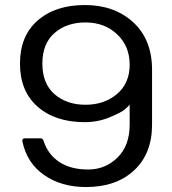

<svg xmlns="http://www.w3.org/2000/svg" viewBox="-20 -735 690 770"><path d="M60.1 -480C60.1 -406.1 83.7 -348.5 130.9 -307.1C178.1 -265.8 241 -245.1 319.8 -245.1C355.3 -245.1 388.7 -251.6 419.9 -264.6C451.2 -277.7 471.2 -288 480 -295.7C488.8 -303.3 495.4 -309.7 500 -314.9V-234.9C500 -178.9 483.7 -134.9 451.2 -103C418.6 -71.1 379.3 -55.2 333.3 -55.2C287.2 -55.2 248.9 -65.1 218.5 -85C188.1 -104.8 166.8 -133.1 154.8 -169.9C152.8 -176.8 148.9 -180.2 143.1 -180.2H80.1C71.9 -180.2 68.5 -176.1 69.8 -168C81.9 -110 110.9 -65 157 -33C203 -0.9 259.1 15.1 325.2 15.1C405.6 15.1 469.8 -7.2 517.8 -51.8C565.8 -96.4 589.8 -157.4 589.8 -234.9V-455.1C589.8 -535.8 564.7 -599.3 514.4 -645.5C464.1 -691.7 399.5 -714.8 320.6 -714.8C241.6 -714.8 178.5 -694.2 131.1 -652.8C83.7 -611.5 60.1 -553.9 60.1 -480ZM149.9 -480C149.9 -533.4 166.1 -574.2 198.5 -602.5C230.9 -630.9 272.4 -645 323 -645C373.6 -645 415.8 -629.2 449.5 -597.7C483.2 -566.1 500 -525.4 500 -475.6C500 -425.8 483.1 -386.6 449.2 -357.9C415.4 -329.3 373.2 -314.9 322.8 -314.9C272.3 -314.9 230.9 -329.1 198.5 -357.4C166.1 -385.7 149.9 -426.6 149.9 -480Z"/></svg>

Font: Numans
Style: Regular
Weight: 400
Designer: Jovanny Lemonad
Foundry: Jovanny Lemonad
Version: Version 001.001